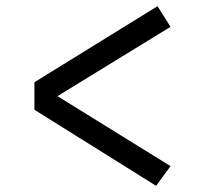

<svg xmlns="http://www.w3.org/2000/svg" viewBox="-20 -629 655 615"><path d="M90.3 -365.6 484.6 -609.2 526.2 -543.1 164.1 -321 526.2 -96.9 480 -33.8 90.3 -277.4Z"/></svg>

Font: Fira Code
Style: Regular
Weight: 400
Designer: Carrois Corporate, Edenspiekermann AG, Nikita Prokopov
Foundry: Carrois Corporate, Edenspiekermann AG, Nikita Prokopov
Version: Version 5.002